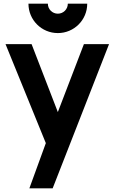

<svg xmlns="http://www.w3.org/2000/svg" viewBox="-20 -779 610 1039"><path d="M293 -600C381 -600 452 -671 452 -759H347C347 -729 323 -705 293 -705C263 -705 239 -729 239 -759H134C134 -671 205 -600 293 -600ZM265 240 570 -540H434L293 -172.5L151 -540H10L228 -4.5L139 240Z"/></svg>

Font: Manrope ExtraBold
Style: Regular
Weight: 800
Designer: Mikhail Sharanda
Foundry: Mikhail Sharanda
Version: Version 4.505